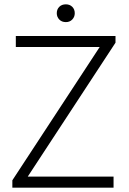

<svg xmlns="http://www.w3.org/2000/svg" viewBox="-20 -866 594 886"><path d="M37 -34 440 -649H53V-700H513V-669L108 -51H504V0H37ZM284 -764Q265 -764 253.5 -776Q242 -788 242 -805Q242 -823 253.5 -834.5Q265 -846 284 -846Q302 -846 313.5 -834.5Q325 -823 325 -805Q325 -788 313.5 -776Q302 -764 284 -764Z"/></svg>

Font: Tilda Sans Light
Style: Regular
Weight: 300
Designer: ParaType Ltd
Foundry: ParaType Ltd
Version: Version 1.009